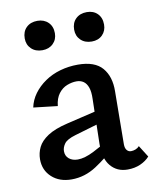

<svg xmlns="http://www.w3.org/2000/svg" viewBox="-74 -681 606 746"><g transform="rotate(-10 228.5 -308.0)"><path d="M370 7Q328 7 303 -23Q278 -53 279 -110L283 -287Q284 -315 278 -332Q272 -349 260.5 -357Q249 -365 233 -365Q215 -365 195.5 -357.5Q176 -350 162 -331.5Q148 -313 145 -283L50 -294Q56 -323 74 -347.5Q92 -372 119 -390.5Q146 -409 179.5 -418.5Q213 -428 249 -428Q316 -428 345.5 -393.5Q375 -359 374 -301L372 -92Q372 -77 378.5 -69Q385 -61 395 -61Q404 -61 413 -64.5Q422 -68 428 -75L457 -29Q443 -13 420.5 -3Q398 7 370 7ZM149 7Q101 7 71 -20.5Q41 -48 41 -91Q41 -116 52 -138.5Q63 -161 91 -179.5Q119 -198 170 -210L334 -249L339 -203L193 -160Q159 -150 148.5 -135.5Q138 -121 138 -106Q138 -87 151.5 -76Q165 -65 186 -65Q213 -65 249.5 -83.5Q286 -102 331 -129L337 -95Q293 -53 247 -23Q201 7 149 7ZM124 -507Q97 -507 80.5 -523Q64 -539 64 -564Q64 -591 80.5 -607Q97 -623 124 -623Q150 -623 166.5 -607Q183 -591 183 -564Q183 -539 166.5 -523Q150 -507 124 -507ZM319 -507Q292 -507 275.5 -523Q259 -539 259 -564Q259 -591 275.5 -607Q292 -623 319 -623Q345 -623 361 -607Q377 -591 377 -564Q377 -539 361 -523Q345 -507 319 -507Z"/></g></svg>

Font: Ysabeau Office SemiBold
Style: Regular
Weight: 600
Designer: Christian Thalmann (Catharsis Fonts)
Version: Version 2.001;gftools[0.9.30]; featfreeze: tnum,lnum,ss02